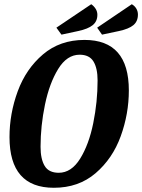

<svg xmlns="http://www.w3.org/2000/svg" viewBox="-20 -869 673 909"><path d="M590 -441Q590 -330 551.5 -224Q513 -118 432.5 -49Q352 20 235 20Q25 20 25 -220Q25 -331 64 -437Q103 -543 183.5 -611.5Q264 -680 380 -680Q590 -680 590 -441ZM172 -174Q172 -116 191.5 -83.5Q211 -51 258 -51Q318 -51 359.5 -118Q401 -185 421.5 -286Q442 -387 442 -488Q442 -546 422.5 -578Q403 -610 357 -610Q297 -610 255.5 -542.5Q214 -475 193 -374Q172 -273 172 -174ZM441 -799Q441 -768 419 -750Q397 -732 350 -722L271 -705L247 -738L412 -849Q425 -840 433 -827Q441 -814 441 -799ZM633 -800Q633 -768 611.5 -750Q590 -732 543 -722L463 -705L440 -738L604 -849Q618 -841 625.5 -828Q633 -815 633 -800Z"/></svg>

Font: Sansita Medium Italic
Style: Regular
Weight: 500
Italic angle: -11°
Designer: Pablo Cosgaya
Foundry: Omnibus-Type
Version: Version 1.006